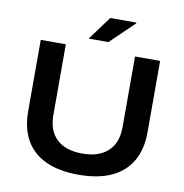

<svg xmlns="http://www.w3.org/2000/svg" viewBox="-94 -962 1021 1063"><g transform="rotate(10 417.0 -430.5)"><path d="M417 12Q307 12 232.5 -22.5Q158 -57 120 -123.5Q82 -190 82 -285V-687H223V-290Q223 -201 273.5 -154Q324 -107 417 -107Q510 -107 561 -154Q612 -201 612 -290V-687H753V-285Q753 -190 714.5 -123.5Q676 -57 601.5 -22.5Q527 12 417 12ZM342 -740 440 -873H586L587 -869L453 -740Z"/></g></svg>

Font: Archivo SemiBold SemiExpanded
Style: Regular
Weight: 600
Width: 6
Version: Version 2.001